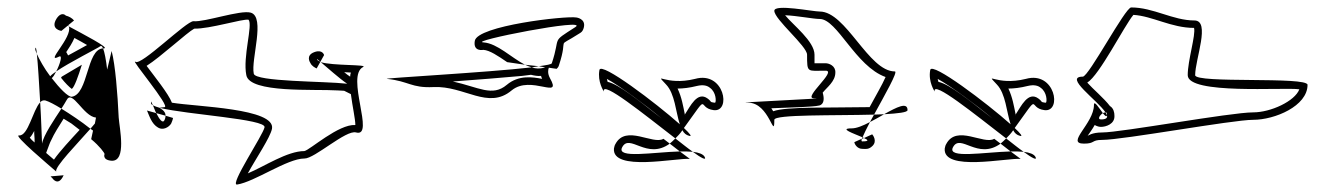

<svg xmlns="http://www.w3.org/2000/svg" viewBox="-20 -640 3564 516"><path d="M60 -270C65 -275 68 -281 72 -288V-281C73 -271 73 -263 73 -257C68 -261 62 -267 60 -270ZM158 -500C166 -512 174 -524 180 -538C191 -532 204 -525 214 -519C200 -511 181 -501 163 -491C162 -493 159 -499 158 -500ZM104 -229 113 -253C114 -256 116 -260 118 -264C125 -280 139 -302 151 -321C158 -317 165 -312 172 -308C179 -302 187 -297 194 -291C171 -266 141 -234 125 -211ZM116 -166C117 -164 118 -164 120 -162C120 -162 136 -136 151 -169ZM79 -495C82 -469 85 -415 88 -365C92 -370 97 -371 102 -370C112 -367 127 -359 145 -348C151 -357 156 -366 159 -371C174 -401 204 -327 238 -324L235 -308C232 -304 227 -299 223 -294C225 -292 228 -291 230 -289L225 -266C248 -247 261 -229 261 -226C261 -226 254 -210 280 -208C321 -206 301 -296 299 -324C296 -388 290 -465 280 -503L268 -453C265 -479 261 -500 257 -510C212 -508 218 -387 173 -380C163 -379 140 -403 119 -430C123 -433 127 -440 131 -448C124 -443 118 -439 115 -435C99 -456 86 -480 79 -495ZM132 -590C114 -561 145 -557 145 -557L162 -571C163 -570 164 -570 165 -569C165 -570 164 -571 163 -572L179 -585C173 -592 165 -596 157 -598C157 -598 146 -611 132 -590ZM144 -431C155 -417 166 -406 173 -401C180 -406 190 -434 200 -466L146 -434C145 -433 145 -432 144 -431ZM31 -276C14 -278 115 -193 131 -179C126 -191 189 -255 223 -294C198 -314 169 -333 145 -348C126 -319 97 -277 93 -254C92 -272 91 -317 88 -365C68 -344 56 -274 31 -276ZM131 -179 132 -178C134 -177 133 -177 131 -179ZM131 -448C166 -472 242 -510 250 -516C252 -518 255 -515 257 -510H259C278 -510 200 -550 165 -569C176 -540 98 -467 139 -488C149 -493 141 -467 131 -448ZM75 -510C74 -507 76 -502 79 -495C78 -509 76 -515 75 -510Z M905 -446C911 -446 918 -445 923 -445C922 -442 921 -438 921 -434C916 -437 910 -442 905 -446ZM374 -463C412 -487 483 -553 502 -563C544 -562 632 -590 648 -587C660 -573 632 -487 642 -438C651 -389 826 -401 887 -397C894 -397 900 -396 905 -396L923 -387C927 -355 935 -320 935 -304C890 -307 813 -237 798 -234C752 -234 691 -193 646 -174C669 -216 706 -270 711 -294C721 -349 508 -353 442 -364C433 -388 394 -436 374 -463ZM375 -343C381 -330 387 -307 405 -297C418 -289 434 -298 440 -308C442 -313 444 -317 445 -323L425 -329C425 -326 424 -321 422 -317C417 -307 408 -320 400 -336ZM391 -357C394 -351 396 -343 400 -336L425 -329C425 -343 410 -348 410 -350C402 -352 395 -355 391 -357ZM386 -362C386 -360 388 -359 391 -357C387 -366 385 -371 386 -362ZM814 -471C818 -462 827 -458 831 -456L841 -474C836 -476 833 -478 832 -480C831 -483 834 -480 841 -474L851 -492C851 -492 847 -508 825 -500C800 -491 814 -471 814 -471ZM841 -474 842 -473ZM344 -474C328 -484 440 -352 422 -352C413 -351 410 -351 410 -350C483 -332 695 -320 691 -298C687 -277 596 -142 617 -144C664 -151 752 -214 798 -214C825 -213 910 -292 937 -284C989 -270 908 -436 956 -460C970 -467 874 -463 842 -473C859 -459 892 -429 913 -415C853 -422 666 -420 662 -442C654 -480 694 -594 654 -606C626 -614 530 -580 500 -583C481 -584 359 -462 344 -474Z M1197 -421C1263 -426 1330 -431 1383 -436L1407 -439C1415 -437 1426 -435 1434 -436C1435 -434 1436 -429 1437 -428C1412 -433 1374 -439 1342 -412C1303 -379 1266 -406 1197 -421ZM1020 -428C1079 -422 1085 -403 1145 -406C1228 -410 1292 -344 1355 -397C1407 -440 1492 -370 1458 -430C1451 -443 1453 -453 1455 -458L1476 -455C1478 -457 1481 -460 1482 -464C1510 -548 1470 -507 1537 -550C1540 -552 1546 -554 1549 -566C1555 -590 1529 -593 1529 -593C1501 -598 1262 -571 1256 -530C1251 -500 1279 -506 1279 -506C1296 -505 1318 -490 1343 -473L1391 -466C1354 -485 1317 -523 1280 -526C1232 -528 1568 -594 1526 -567C1459 -524 1488 -545 1463 -470C1462 -467 1449 -465 1428 -462L1445 -459C1444 -459 1443 -458 1442 -458C1431 -455 1420 -455 1409 -459C1288 -445 1006 -430 1020 -428ZM1391 -466C1397 -463 1403 -461 1409 -459C1416 -460 1422 -461 1428 -462Z M1611 -428C1647 -408 1711 -361 1759 -321C1700 -367 1643 -414 1613 -420C1612 -424 1612 -425 1611 -428ZM1801 -402C1816 -402 1833 -404 1853 -409C1870 -413 1881 -410 1888 -404C1905 -392 1905 -367 1902 -364H1900C1886 -366 1894 -366 1882 -375C1854 -396 1835 -354 1821 -333C1820 -335 1822 -328 1821 -330C1816 -355 1812 -379 1801 -402ZM1630 -241C1624 -178 1798 -216 1834 -213L1807 -233C1735 -231 1636 -213 1652 -244C1672 -283 1718 -209 1780 -254L1763 -267C1735 -250 1662 -306 1634 -253C1632 -250 1631 -246 1630 -241ZM1591 -452C1585 -420 1603 -394 1603 -394C1596 -426 1712 -332 1795 -268C1801 -274 1808 -281 1814 -290C1818 -282 1824 -277 1832 -275C1841 -272 1834 -281 1818 -296C1891 -397 1851 -350 1898 -344C1946 -338 1927 -450 1848 -428C1768 -408 1736 -450 1770 -413C1794 -388 1796 -339 1807 -306C1743 -363 1595 -475 1591 -452ZM1780 -254 1807 -233C1820 -233 1832 -233 1842 -232C1829 -241 1813 -254 1795 -268C1790 -263 1785 -258 1780 -254ZM1842 -232C1865 -215 1879 -208 1874 -218C1870 -226 1858 -230 1842 -232Z M2053 -349C2108 -351 2168 -353 2179 -356C2179 -356 2201 -356 2191 -391C2202 -405 2225 -421 2225 -445C2226 -463 2208 -470 2199 -470H2169V-493C2169 -529 2111 -573 2090 -599C2121 -598 2166 -589 2183 -589C2230 -589 2279 -462 2360 -433C2351 -412 2333 -382 2317 -352H2307C2212 -350 2093 -354 2058 -341C2056 -344 2055 -346 2053 -349ZM2276 -258C2277 -251 2285 -240 2297 -240C2305 -240 2314 -237 2325 -248C2338 -261 2326 -277 2324 -279L2302 -269C2313 -264 2317 -260 2297 -260C2295 -260 2295 -263 2296 -267ZM1991 -364C2048 -364 2061 -261 2061 -318C2061 -333 2223 -329 2329 -332C2358 -385 2394 -448 2385 -448C2314 -448 2254 -609 2183 -609C2164 -609 2061 -630 2061 -611C2061 -588 2149 -516 2149 -493C2149 -443 2149 -450 2199 -450C2230 -450 2137 -376 2167 -376C2223 -376 1935 -364 1991 -364ZM2318 -312C2330 -318 2344 -326 2356 -333C2348 -333 2339 -332 2329 -332C2325 -325 2321 -318 2318 -312ZM2356 -333C2393 -335 2419 -338 2419 -344C2419 -367 2390 -352 2356 -333ZM2296 -267 2302 -269C2301 -270 2299 -270 2298 -271C2297 -269 2296 -268 2296 -267ZM2269 -295C2233 -295 2275 -281 2298 -271C2302 -280 2309 -295 2318 -312C2299 -302 2282 -295 2269 -295Z M2500 -428C2536 -408 2600 -361 2648 -321C2589 -367 2532 -414 2502 -420C2501 -424 2501 -425 2500 -428ZM2690 -402C2705 -402 2722 -404 2742 -409C2759 -413 2770 -410 2777 -404C2794 -392 2794 -367 2791 -364H2789C2775 -366 2783 -366 2771 -375C2743 -396 2724 -354 2710 -333C2709 -335 2711 -328 2710 -330C2705 -355 2701 -379 2690 -402ZM2519 -241C2513 -178 2687 -216 2723 -213L2696 -233C2624 -231 2525 -213 2541 -244C2561 -283 2607 -209 2669 -254L2652 -267C2624 -250 2551 -306 2523 -253C2521 -250 2520 -246 2519 -241ZM2480 -452C2474 -420 2492 -394 2492 -394C2485 -426 2601 -332 2684 -268C2690 -274 2697 -281 2703 -290C2707 -282 2713 -277 2721 -275C2730 -272 2723 -281 2707 -296C2780 -397 2740 -350 2787 -344C2835 -338 2816 -450 2737 -428C2657 -408 2625 -450 2659 -413C2683 -388 2685 -339 2696 -306C2632 -363 2484 -475 2480 -452ZM2669 -254 2696 -233C2709 -233 2721 -233 2731 -232C2718 -241 2702 -254 2684 -268C2679 -263 2674 -258 2669 -254ZM2731 -232C2754 -215 2768 -208 2763 -218C2759 -226 2747 -230 2731 -232Z M2902 -418C2935 -438 3001 -570 3026 -600C3077 -597 3128 -565 3189 -565C3194 -546 3172 -478 3172 -438C3172 -385 3432 -406 3472 -400C3460 -368 3395 -338 3348 -338C3287 -338 2993 -284 2942 -284C2914 -284 2904 -275 2903 -275C2909 -284 2916 -293 2922 -304C2929 -300 2935 -299 2939 -299C2951 -299 2977 -306 2975 -330C2975 -337 2973 -349 2963 -355C2947 -376 2917 -401 2902 -418ZM2890 -434C2838 -434 2929 -371 2951 -338C2954 -338 2955 -337 2955 -332V-330C2957 -323 2952 -319 2939 -319C2928 -319 2936 -331 2944 -336C2934 -349 2920 -372 2920 -358C2920 -308 2843 -254 2893 -254C2924 -254 2912 -264 2942 -264C2998 -264 3292 -318 3348 -318C3406 -318 3494 -355 3494 -412C3494 -435 3192 -415 3192 -438C3192 -481 3234 -585 3190 -585C3132 -585 3080 -620 3020 -620C3004 -620 2906 -434 2890 -434ZM2944 -336C2949 -329 2954 -325 2955 -330C2954 -333 2953 -335 2951 -338C2949 -338 2946 -337 2944 -336Z"/></svg>

Font: CiSf CamouflageKit II
Style: Outline
Weight: 400
Version: Version 1